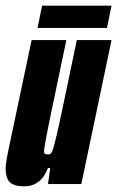

<svg xmlns="http://www.w3.org/2000/svg" viewBox="-23 -652 415 680"><path d="M-3 -55Q-3 -76 10 -136L89 -510H212L153 -228Q134 -137 133 -116Q133 -109 136.5 -107Q140 -105 148 -105Q156 -105 160.5 -113Q165 -121 174.5 -160Q184 -199 198 -266L249 -510H372L265 0H147L155 -57H147Q122 8 62 8Q27 8 12 -6.5Q-3 -21 -3 -55ZM110 -553 126 -632H372L356 -553Z"/></svg>

Font: Saira Ultra Condensed Black
Style: Italic
Weight: 900
Width: 1
Italic angle: -12°
Designer: Hector Gatti with collaboration of the Omnibus-Type team
Foundry: Omnibus-Type
Version: Version 1.001; ttfautohint (v1.8)